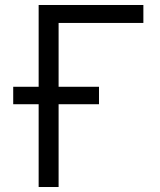

<svg xmlns="http://www.w3.org/2000/svg" viewBox="-20 -750 640 770"><path d="M135 0V-332H33V-402H135V-730H555V-658H215V-402H377V-332H215V0Z"/></svg>

Font: Pitagon Sans Mono Light
Style: Regular
Weight: 300
Monospace: yes
Designer: Travis Tran
Foundry: Pitagon
Version: Version 1.001; ttfautohint (v1.8.4.7-5d5b);gftools[0.9.26]